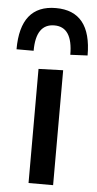

<svg xmlns="http://www.w3.org/2000/svg" viewBox="-78 -800 419 833"><g transform="rotate(5 131.0 -383.0)"><path d="M79 0V-497L186 -500.5V0ZM211 -570Q211 -691 131.5 -691Q51 -691 51 -573.5H-23.5Q-23.5 -766.5 131.5 -766.5Q286 -766.5 286 -573.5Z"/></g></svg>

Font: Commissioner Medium
Style: Regular
Weight: 500
Designer: Kostas Bartsokas
Foundry: Kostas Bartsokas
Version: Version 1.000; ttfautohint (v1.8.3)